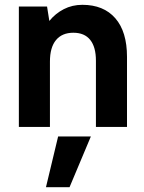

<svg xmlns="http://www.w3.org/2000/svg" viewBox="-20 -527 597 797"><path d="M58.3 -500H175.3L184.8 -440Q209.8 -471 244.8 -489Q279.8 -507 321.7 -507Q410.2 -507 458.7 -451.2Q507.2 -395.5 507.2 -291V0H378.2V-275Q378.2 -331.8 354.5 -361.4Q330.8 -391.1 284.5 -391.1Q237.6 -391.1 212.5 -360.7Q187.3 -330.3 187.3 -271.5V0H58.3ZM221.3 39.4H357.2L268.7 250H170.8Z"/></svg>

Font: AF Albert Sans Medium
Style: Regular
Weight: 500
Designer: Andreas Rasmussen
Foundry: a.Foundry
Version: Version 1.300;Glyphs 3.2 (3231)